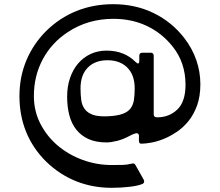

<svg xmlns="http://www.w3.org/2000/svg" viewBox="-20 -724 1051 918"><path d="M365 -302Q365 -271 368.5 -245.5Q372 -220 385.5 -202Q399 -184 424.5 -175Q450 -166 495 -168Q540 -170 566 -179.5Q592 -189 604.5 -206Q617 -223 620.5 -247Q624 -271 624 -302Q624 -365 589 -400.5Q554 -436 494 -436Q434 -436 399.5 -400.5Q365 -365 365 -302ZM938 -321Q938 -264 922.5 -220.5Q907 -177 881.5 -145.5Q856 -114 824.5 -93Q793 -72 762 -59.5Q731 -47 702.5 -42Q674 -37 656 -37Q648 -37 646 -42.5Q644 -48 644 -56Q644 -64 644.5 -71.5Q645 -79 641.5 -83.5Q638 -88 629 -86.5Q620 -85 601 -75Q570 -58 540 -50.5Q510 -43 490 -43Q439 -43 403.5 -59Q368 -75 345 -104Q322 -133 311.5 -173Q301 -213 301 -262Q301 -311 315 -351.5Q329 -392 354 -421Q379 -450 413.5 -466Q448 -482 490 -482Q574 -482 628 -428Q646 -410 646 -435V-457Q646 -472 661 -472H700Q715 -472 715 -457V-177Q715 -163 731 -163Q789 -163 828 -200.5Q867 -238 867 -319Q867 -425 805 -502Q754 -566 682 -600Q610 -634 522 -634Q401 -634 305 -571Q227 -520 184.5 -440.5Q142 -361 142 -265Q142 -193 173 -132.5Q204 -72 256 -28Q308 16 375 40.5Q442 65 514 65Q546 65 566.5 64.5Q587 64 607 59Q615 57 619 57.5Q623 58 627 64L667 135Q670 140 669 146Q668 152 662 155Q642 164 600.5 169Q559 174 514 174Q423 174 344 142.5Q265 111 201 49Q138 -13 105.5 -92Q73 -171 73 -265Q73 -356 106 -435Q139 -514 201 -576Q265 -639 346 -671.5Q427 -704 521 -704Q627 -704 714.5 -661.5Q802 -619 862 -541Q899 -493 918.5 -437Q938 -381 938 -321Z"/></svg>

Font: OpenDyslexic 3
Style: Regular
Weight: 400
Designer: Abelardo Gonzalez
Version: Version 1.000;PS 001.001;hotconv 1.0.56